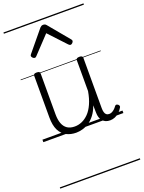

<svg xmlns="http://www.w3.org/2000/svg" viewBox="-222 -983 1089 1456"><g transform="rotate(-20 323.0 -255.0)"><path d="M260 18Q216 18 181 0Q146 -18 126.5 -57.5Q107 -97 107 -161V-496Q107 -506 113 -510Q119 -514 132 -514Q146 -514 152.5 -510Q159 -506 159 -496V-167Q159 -123 170.5 -92.5Q182 -62 205.5 -46Q229 -30 266 -30Q296 -30 324.5 -42.5Q353 -55 378 -80.5Q403 -106 422 -148Q441 -190 451 -248V-497Q451 -506 457.5 -510.5Q464 -515 478 -515Q491 -515 497.5 -510.5Q504 -506 504 -497V-92Q504 -72 508 -58Q512 -44 520.5 -37Q529 -30 543 -30Q554 -30 564 -34.5Q574 -39 584.5 -48Q595 -57 605 -71Q610 -78 616.5 -78Q623 -78 631 -72Q637 -67 638.5 -60.5Q640 -54 636 -48Q625 -28 608.5 -13Q592 2 573 10Q554 18 534 18Q514 18 499.5 12Q485 6 474 -6Q463 -18 457.5 -35.5Q452 -53 452 -76L451 -133Q436 -90 413.5 -60.5Q391 -31 365 -14Q339 3 312 10.5Q285 18 260 18ZM158 -623Q150 -623 142 -631Q134 -639 134 -647Q134 -649 135.5 -652Q137 -655 140 -659L277 -825Q283 -831 288.5 -834Q294 -837 303 -837Q312 -837 317.5 -834Q323 -831 328 -825L466 -659Q469 -655 470 -652Q471 -649 471 -647Q471 -639 463 -631Q455 -623 448 -623Q443 -623 439 -625.5Q435 -628 431 -632L303 -769L174 -632Q171 -628 167 -625.5Q163 -623 158 -623ZM0 365H646V375H0ZM0 -20H646V0H0ZM0 -505H646V-500H0ZM0 -885H646V-875H0Z"/></g></svg>

Font: Playwrite GB J Guides
Style: Regular
Weight: 400
Designer: Veronika Burian, José Scaglione
Foundry: TypeTogether
Version: Version 1.003